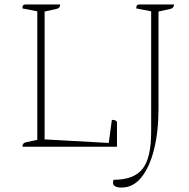

<svg xmlns="http://www.w3.org/2000/svg" viewBox="-20 -661 850 865"><path d="M81 0Q81 -17 97 -20L148 -31V-610L81 -623Q81 -634 84.5 -637.5Q88 -641 98 -641H251Q251 -624 235 -621L181 -609V-33L470 -17L484 -121Q507 -121 507 -108V0ZM528 184Q489 184 489 161Q489 155 492 149Q583 149 622 100Q661 51 661 -67V-610L594 -623Q594 -634 597.5 -637.5Q601 -641 611 -641H764Q764 -625 748 -621L694 -609V-169Q694 -68 674 12Q654 92 617 138Q580 184 528 184Z"/></svg>

Font: Petrona Thin
Style: Regular
Weight: 100
Designer: Ringo R. Seeber
Foundry: Ringo R. Seeber
Version: Version 2.001; ttfautohint (v1.8.3)